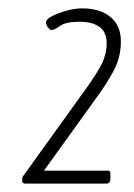

<svg xmlns="http://www.w3.org/2000/svg" viewBox="-20 -789 320 459"><path d="M41 -350Q33 -350 33 -357Q33 -364 34 -366Q35 -368 36 -369L177 -565Q200 -596 217.5 -625.5Q235 -655 235 -686Q235 -712 218 -724.5Q201 -737 171 -737Q137 -737 123.5 -727Q110 -717 103 -717Q100 -717 95 -723Q90 -729 90 -736Q90 -743 104.5 -750.5Q119 -758 139 -763.5Q159 -769 176 -769Q219 -769 244 -748.5Q269 -728 269 -690Q269 -652 251.5 -619.5Q234 -587 211 -556L85 -381H237Q243 -381 243.5 -377.5Q244 -374 244 -368V-363Q244 -350 234 -350Z"/></svg>

Font: Asap Condensed Condensed Thin
Style: Italic
Weight: 100
Width: 3
Italic angle: -6°
Designer: Pablo Cosgaya
Foundry: Omnibus-Type
Version: Version 3.001; ttfautohint (v1.8.4.7-5d5b)